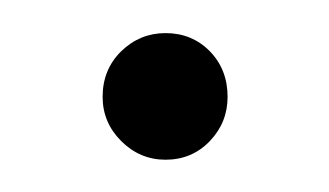

<svg xmlns="http://www.w3.org/2000/svg" viewBox="-20 -92 199 116"><path d="M80 4.5Q64.5 4.5 53.2 -6.8Q42 -18 42 -33.5Q42 -50 53.2 -61Q64.5 -72 80 -72Q96 -72 106.8 -61Q117.5 -50 117.5 -33.5Q117.5 -18 106.8 -6.8Q96 4.5 80 4.5Z"/></svg>

Font: Fraunces 72pt S100 Thin
Style: Regular
Weight: 100
Version: Version 1.000; ttfautohint (v1.8.3)